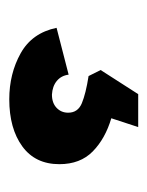

<svg xmlns="http://www.w3.org/2000/svg" viewBox="28 -89 318 414"><g transform="rotate(90 187.0 118.0)"><path d="M194 257Q139 257 95 232.5Q51 208 40 155L141 129Q143 145 154.5 154.5Q166 164 184 165Q202 165 212.5 155Q223 145 223 130Q223 109 202.5 100.5Q182 92 144 86L131 60L183 -21H254L235 37Q279 50 306.5 77Q334 104 334 149Q334 201 295.5 229Q257 257 194 257Z"/></g></svg>

Font: Mona Sans ExtraLight ExtraBold
Style: Regular
Weight: 800
Version: Version 2.000